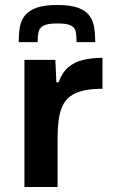

<svg xmlns="http://www.w3.org/2000/svg" viewBox="-20 -750 458 770"><path d="M78 0V-510H202L206 -420H215Q229 -459 253.5 -480Q278 -501 312.5 -509.5Q347 -518 391 -518V-394Q320 -394 280.5 -375Q241 -356 226 -314Q211 -272 211 -200V0ZM210 -730Q262 -730 292.5 -719Q323 -708 338 -688Q353 -668 357.5 -640.5Q362 -613 362 -581H287Q287 -605 284 -622Q281 -639 265 -647.5Q249 -656 210 -656Q171 -656 154.5 -647Q138 -638 134.5 -621.5Q131 -605 131 -581H55Q55 -613 59.5 -640.5Q64 -668 80 -688Q96 -708 127 -719Q158 -730 210 -730Z"/></svg>

Font: Saira SemiExpanded SemiBold
Style: Regular
Weight: 600
Width: 6
Designer: Hector Gatti with collaboration of the Omnibus-Type team
Foundry: Omnibus-Type
Version: Version 1.101